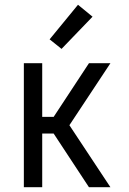

<svg xmlns="http://www.w3.org/2000/svg" viewBox="-20 -785 540 805"><path d="M80 0V-520H157V-295H205L353 -520H443L271 -260L443 0H353L205 -225H157V0ZM238 -580 188 -620 307 -765 368 -715Z"/></svg>

Font: Iosevka NFM
Style: Regular
Weight: 400
Monospace: yes
Designer: Belleve Invis
Foundry: Belleve Invis
Version: Version 29.0.4; ttfautohint (v1.8.4);Nerd Fonts 3.3.0